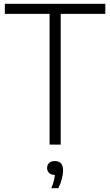

<svg xmlns="http://www.w3.org/2000/svg" viewBox="-20 -760 579 1009"><path d="M240.5 0V-687H5.5V-740H533.5V-687H299V0ZM249.5 229Q258.5 207.5 262.8 190.8Q267 174 268.5 159.5Q249 159 238.2 148.8Q227.5 138.5 227.5 122.5Q227.5 106.5 238 96.5Q248.5 86.5 268 86.5Q311.5 86.5 311.5 135.5Q311.5 155.5 305 180.5Q298.5 205.5 286.5 229Z"/></svg>

Font: Encode Sans SemiCondensed SemiCondensed Light
Style: Regular
Weight: 300
Width: 4
Designer: Multiple Designers
Foundry: Impallari Type
Version: Version 3.000; ttfautohint (v1.8.3) -l 8 -r 50 -G 200 -x 14 